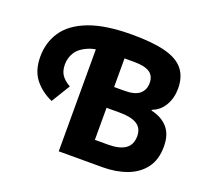

<svg xmlns="http://www.w3.org/2000/svg" viewBox="-115 -805 1024 946"><g transform="rotate(20 396.5 -332.0)"><path d="M281 0V-586H429V-391H484Q538 -391 562.5 -412Q587 -433 587 -469Q587 -507 560.5 -524Q534 -541 480 -541H351Q284 -541 242 -523.5Q200 -506 181.5 -477Q163 -448 163 -413Q163 -378 178.5 -356.5Q194 -335 223 -319L163 -221Q105 -247 70.5 -291.5Q36 -336 36 -408Q36 -482 75 -540Q114 -598 200 -631Q286 -664 426 -664Q534 -664 600.5 -646.5Q667 -629 697.5 -590.5Q728 -552 728 -491Q728 -442 705.5 -403Q683 -364 642 -349V-345Q697 -333 728.5 -297.5Q760 -262 760 -199Q760 -130 727 -86Q694 -42 637 -21Q580 0 510 0ZM429 -114H498Q558 -114 588.5 -135.5Q619 -157 619 -202Q619 -244 588.5 -263Q558 -282 498 -282H429Z"/></g></svg>

Font: Source Sans 3
Style: Bold
Weight: 700
Designer: Paul D. Hunt
Foundry: Adobe
Version: Version 3.052;hotconv 1.1.0;makeotfexe 2.6.0